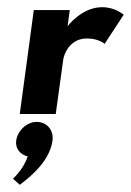

<svg xmlns="http://www.w3.org/2000/svg" viewBox="-20 -317 364 534"><path d="M82 22C55 22 29 46 25 74C22 96 36 113 57 118C45 155 16 180 16 180L35 197C74 168 119 126 126 74C130 46 111 22 82 22ZM174 -289H74L35 0H135L156 -152C157 -160 170 -210 222 -210C255 -210 271 -195 271 -195L324 -276C324 -276 301 -297 264 -297C207 -297 168 -244 168 -244Z"/></svg>

Font: Hussar Tani
Style: Kurs
Weight: 700
Foundry: Cannot Into Space Fonts
Version: Version 0.92